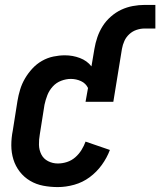

<svg xmlns="http://www.w3.org/2000/svg" viewBox="-20 -753 652 781"><path d="M215 8Q185 8 156 2.5Q127 -3 102.5 -17.5Q78 -32 60.5 -54.5Q43 -77 34.5 -104.5Q26 -132 26 -162Q26 -192 32 -222L51 -342Q55 -366 62 -389Q69 -412 81.5 -433.5Q94 -455 111.5 -474Q129 -493 151 -505.5Q173 -518 197 -523Q221 -528 244 -528Q276 -528 305 -517Q334 -506 352 -483L364 -554Q368 -578 376 -601.5Q384 -625 397.5 -646.5Q411 -668 431 -685.5Q451 -703 473.5 -713.5Q496 -724 520.5 -728.5Q545 -733 568 -733H612V-637H568Q552 -637 535.5 -631.5Q519 -626 506 -614Q493 -602 486 -586.5Q479 -571 476 -554L441 -339H328L338 -395Q329 -414 309.5 -423Q290 -432 268 -432Q249 -432 229 -424.5Q209 -417 194.5 -401Q180 -385 172.5 -365.5Q165 -346 161 -327L142 -207Q138 -185 138.5 -164Q139 -143 148 -125Q157 -107 175.5 -97.5Q194 -88 215 -88Q234 -88 252.5 -94Q271 -100 286 -113Q301 -126 311.5 -143Q322 -160 328 -177L427 -143Q415 -111 394 -82Q373 -53 344.5 -32Q316 -11 282 -1.5Q248 8 215 8Z"/></svg>

Font: Iosevka SS04
Style: Bold Italic
Weight: 700
Italic angle: -9°
Monospace: yes
Designer: Belleve Invis
Foundry: Belleve Invis
Version: Version 19.0.0; ttfautohint (v1.8.4)